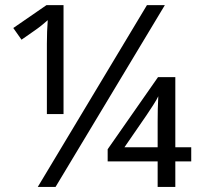

<svg xmlns="http://www.w3.org/2000/svg" viewBox="-20 -734 780 754"><path d="M128.4 0 557.1 -713.9H627.4L198.2 0ZM164.1 -286.1V-562.5Q164.1 -588.4 165 -610.8Q166 -633.3 167.5 -654.8Q157.2 -645.5 144.5 -635.3Q131.8 -625 117.7 -615.2L64.5 -578.1L32.2 -624L162.6 -713.9H229.5V-286.1ZM599.1 0V-100.1H402.8V-147.9L600.6 -431.2H668.5V-155.8H731V-100.1H668.5V0ZM468.8 -155.8H599.1V-256.8Q599.1 -278.3 599.6 -305.2Q600.1 -332 601.6 -356Q596.2 -343.8 581.3 -320.8Q566.4 -297.9 555.2 -281.2Z"/></svg>

Font: Open Sans
Style: Regular
Weight: 400
Designer: Monotype Design Team
Foundry: Monotype Imaging Inc.
Version: Version 3.000; ttfautohint (v1.8.4)